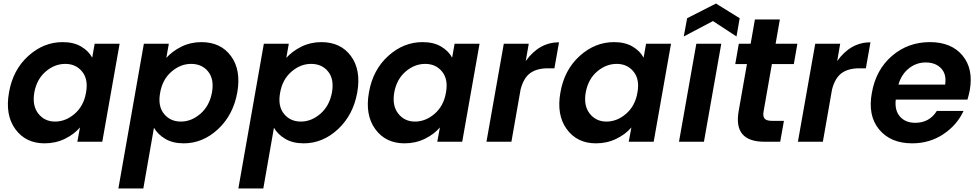

<svg xmlns="http://www.w3.org/2000/svg" viewBox="-20 -801 5533 1085"><path d="M31 -279Q53 -406 139.5 -484.5Q226 -563 334 -563Q396 -563 438.5 -538Q481 -513 501 -475L515 -554H656L558 0H417L432 -81Q399 -42 346.5 -16.5Q294 9 232 9Q125 9 66.5 -71.5Q8 -152 31 -279ZM466 -277Q480 -352 444.5 -396Q409 -440 349 -440Q289 -440 238.5 -397Q188 -354 174 -279Q161 -204 196.5 -159Q232 -114 291 -114Q351 -114 402 -158Q453 -202 466 -277Z M920 -474Q954 -512 1005.5 -537.5Q1057 -563 1118 -563Q1227 -563 1285 -484.5Q1343 -406 1321 -279Q1298 -151 1212 -71Q1126 9 1018 9Q957 9 914.5 -16Q872 -41 850 -79L790 264H649L793 -554H934ZM1178 -279Q1191 -354 1156 -397Q1121 -440 1060 -440Q1000 -440 949 -396Q898 -352 885 -277Q871 -202 906.5 -158Q942 -114 1002 -114Q1062 -114 1113 -158.5Q1164 -203 1178 -279Z M1598 -474Q1632 -512 1683.5 -537.5Q1735 -563 1796 -563Q1905 -563 1963 -484.5Q2021 -406 1999 -279Q1976 -151 1890 -71Q1804 9 1696 9Q1635 9 1592.5 -16Q1550 -41 1528 -79L1468 264H1327L1471 -554H1612ZM1856 -279Q1869 -354 1834 -397Q1799 -440 1738 -440Q1678 -440 1627 -396Q1576 -352 1563 -277Q1549 -202 1584.5 -158Q1620 -114 1680 -114Q1740 -114 1791 -158.5Q1842 -203 1856 -279Z M2065 -279Q2087 -406 2173.5 -484.5Q2260 -563 2368 -563Q2430 -563 2472.5 -538Q2515 -513 2535 -475L2549 -554H2690L2592 0H2451L2466 -81Q2433 -42 2380.5 -16.5Q2328 9 2266 9Q2159 9 2100.5 -71.5Q2042 -152 2065 -279ZM2500 -277Q2514 -352 2478.5 -396Q2443 -440 2383 -440Q2323 -440 2272.5 -397Q2222 -354 2208 -279Q2195 -204 2230.5 -159Q2266 -114 2325 -114Q2385 -114 2436 -158Q2487 -202 2500 -277Z M2870 0H2729L2827 -554H2968L2951 -456Q3027 -562 3139 -562L3113 -415H3076Q3014 -415 2976.5 -388Q2939 -361 2922 -296Z M3147 -279Q3169 -406 3255.5 -484.5Q3342 -563 3450 -563Q3512 -563 3554.5 -538Q3597 -513 3617 -475L3631 -554H3772L3674 0H3533L3548 -81Q3515 -42 3462.5 -16.5Q3410 9 3348 9Q3241 9 3182.5 -71.5Q3124 -152 3147 -279ZM3582 -277Q3596 -352 3560.5 -396Q3525 -440 3465 -440Q3405 -440 3354.5 -397Q3304 -354 3290 -279Q3277 -204 3312.5 -159Q3348 -114 3407 -114Q3467 -114 3518 -158Q3569 -202 3582 -277Z M3817 0 3915 -554H4056L3958 0ZM4160 -698 4142 -595 4009 -682 3844 -595 3863 -698 4026 -781Z M4154 -172 4201 -439H4135L4155 -554H4222L4246 -691H4387L4363 -554H4486L4466 -439H4342L4295 -171Q4290 -143 4301 -130.5Q4312 -118 4344 -118H4410L4389 0H4300Q4124 0 4154 -172Z M4630 0H4489L4587 -554H4728L4711 -456Q4787 -562 4899 -562L4873 -415H4836Q4774 -415 4736.5 -388Q4699 -361 4682 -296Z M5211 -448Q5158 -448 5116 -414.5Q5074 -381 5057 -323H5321Q5330 -381 5298.5 -414.5Q5267 -448 5211 -448ZM5425 -174Q5388 -94 5310.5 -42.5Q5233 9 5135 9Q5013 9 4948 -69.5Q4883 -148 4907 -277Q4930 -407 5020.5 -485Q5111 -563 5235 -563Q5356 -563 5419 -487.5Q5482 -412 5460 -290Q5454 -260 5447 -238H5042Q5035 -177 5066 -142Q5097 -107 5152 -107Q5232 -107 5274 -174Z"/></svg>

Font: Poppins SemiBold
Style: Italic
Weight: 600
Italic angle: -10°
Designer: Ninad Kale (Devanagari), Jonny Pinhorn (Latin)
Foundry: Indian Type Foundry
Version: Version 3.200;PS 1.000;hotconv 16.6.54;makeotf.lib2.5.65590